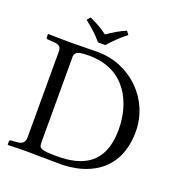

<svg xmlns="http://www.w3.org/2000/svg" viewBox="-144 -932 985 1055"><g transform="rotate(20 348.5 -405.0)"><path d="M17 -18V0L19 2C63 0 96 0 145 0C216 0 224 2 327 2C468 2 654 -62 654 -308C654 -494 501 -647 309 -647C245 -647 209 -645 145 -645C96 -645 68 -646 19 -647L17 -645V-626C17 -621 21 -618 26 -618L54 -616C95 -613 106 -608 106 -572V-74C106 -42 89 -31 54 -29L24 -27C20 -27 17 -23 17 -18ZM187 -72V-574C187 -609 222 -612 271 -612C487 -612 562 -438 562 -284C562 -82 437 -32 296 -32C198 -32 187 -40 187 -72ZM291 -697H334C364 -731 396 -763 434 -792L419 -812C381 -796 349 -777 312 -751C279 -776 245 -795 206 -812L190 -792C226 -764 261 -734 291 -697Z"/></g></svg>

Font: Linux Libertine O C
Style: Regular
Weight: 400
Designer: Philipp H. Poll
Foundry: Philipp H. Poll
Version: Version 4.0.3